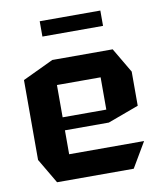

<svg xmlns="http://www.w3.org/2000/svg" viewBox="-79 -749 691 814"><g transform="rotate(-10 267.0 -342.5)"><path d="M101 0 38 -107V-108H494V-107L431 0ZM38 -108V-451L171 -514H172V-108ZM172 -211V-267H360V-211ZM172 -406V-514H431L494 -407V-406ZM360 -211V-406H494V-260L361 -211ZM147 -619V-685H408V-619Z"/></g></svg>

Font: Foldit SemiBold
Style: Regular
Weight: 600
Version: Version 1.003